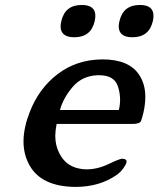

<svg xmlns="http://www.w3.org/2000/svg" viewBox="-20 -713 626 758"><path d="M302.7 -693.4Q356.4 -693.4 356.4 -650.9Q356.4 -641.6 354 -629.9Q339.4 -565.9 273.4 -565.9Q219.7 -565.9 219.2 -608.4Q219.2 -618.2 222.2 -629.9Q236.8 -693.4 302.7 -693.4ZM532.2 -693.4Q585.9 -693.4 585.9 -650.9Q585.9 -641.6 583.5 -629.9Q568.8 -565.9 502.9 -565.9Q449.2 -565.9 448.7 -608.4Q448.7 -618.2 451.7 -629.9Q466.3 -693.4 532.2 -693.4ZM449.2 -278.8Q454.1 -299.3 454.1 -319.8Q454.1 -345.7 445.8 -371.1Q431.6 -416 371.6 -416H366.2Q304.7 -414.1 267.1 -370.1Q229.5 -326.2 216.8 -278.8ZM384.8 -478.5Q487.3 -478.5 527.8 -419.9Q553.7 -382.3 553.7 -331.1Q553.7 -301.3 546.4 -269Q541.5 -249 537.1 -236.3Q532.7 -223.6 502.4 -223.6H203.6Q198.7 -199.2 198.2 -177.2Q198.2 -138.7 214.4 -107.4Q239.3 -58.6 291 -47.9Q305.7 -44.4 321.8 -44.4Q364.7 -44.4 408.7 -65.4Q452.6 -86.4 462.4 -86.4Q473.1 -85.9 477.1 -82Q481 -78.1 479 -70.8Q477.1 -63 467.8 -49.8Q458 -36.6 452.6 -32.2Q447.8 -27.8 443.4 -24.4Q375 24.9 277.8 24.9Q143.1 23.9 96.2 -61Q72.8 -103 72.8 -154.8Q72.8 -183.6 80.1 -215.3Q85.9 -241.7 97.2 -270Q132.8 -363.3 207.5 -420.4Q282.2 -477.5 382.8 -478.5Z"/></svg>

Font: Caudex
Style: Bold
Weight: 700
Italic angle: -13°
Version: Version 1.04